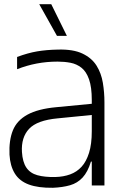

<svg xmlns="http://www.w3.org/2000/svg" viewBox="-20 -879 573 910"><path d="M415 0V-307Q415 -313 415 -328Q415 -343 415 -360Q415 -377 415 -390.5Q415 -404 415 -405Q415 -466 402 -503Q389 -540 366 -558Q343 -576 314 -581.5Q285 -587 253 -587Q202 -587 154.5 -578Q107 -569 61 -551V-609Q112 -628 156 -635.5Q200 -643 255 -644Q327 -646 371 -625Q415 -604 437.5 -568Q460 -532 467.5 -486.5Q475 -441 475 -394V0ZM231 11Q161 12 116.5 -4.5Q72 -21 50 -57Q28 -93 25 -146Q22 -214 41 -261Q60 -308 110 -335.5Q160 -363 247 -371L435 -389V-336L253 -318Q156 -309 118 -268.5Q80 -228 84 -159Q87 -111 105 -84.5Q123 -58 157.5 -48.5Q192 -39 242 -40Q281 -41 312.5 -52.5Q344 -64 366.5 -88.5Q389 -113 402 -154.5Q415 -196 415 -257L433 -113H411Q396 -64 371.5 -37.5Q347 -11 312 -1Q277 9 231 11ZM250 -709 166 -859H223L297 -709Z"/></svg>

Font: Matangi
Style: Regular
Weight: 400
Designer: Prashant Pant
Foundry: The Graphic Ant
Version: Version 3.002